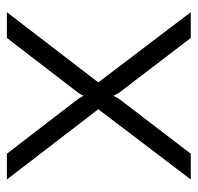

<svg xmlns="http://www.w3.org/2000/svg" viewBox="-28 -532 561 544"><g transform="rotate(90 252.0 -260.5)"><path d="M88 -521 244 -317 252 -302 260 -317 416 -521H489L290 -259L489 0H416L260 -203L252 -217L244 -203L88 0H15L214 -259L15 -521Z"/></g></svg>

Font: IngvarSans
Style: Regular
Weight: 400
Version: Version 1.000